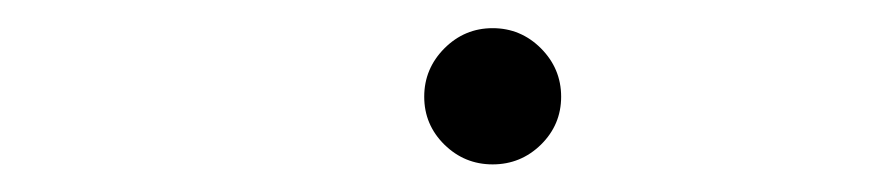

<svg xmlns="http://www.w3.org/2000/svg" viewBox="-20 -547 626 137"><path d="M331.5 -429.7Q311.5 -429.7 297.1 -443.8Q282.7 -458 282.7 -478Q282.7 -498 297.1 -512.5Q311.5 -526.9 331.5 -526.9Q351.6 -526.9 366 -512.5Q380.4 -498 380.4 -478Q380.4 -458 366 -443.8Q351.6 -429.7 331.5 -429.7Z"/></svg>

Font: CaskaydiaCove NFP ExtraLight
Style: Italic
Weight: 200
Italic angle: -10°
Designer: Aaron Bell
Foundry: Saja Typeworks
Version: Version 2111.001; VTT 6.35;Nerd Fonts 3.1.1